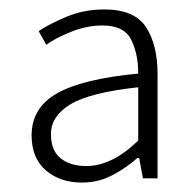

<svg xmlns="http://www.w3.org/2000/svg" viewBox="-20 -827 412 407"><path d="M154 -440Q107 -440 77 -466Q47 -492 47 -540Q47 -599 101.5 -629.5Q156 -660 273 -671Q273 -713 258 -743Q243 -773 197 -773Q164 -773 130.5 -759.5Q97 -746 78 -732L62 -761Q84 -776 121 -791.5Q158 -807 201 -807Q265 -807 289.5 -769.5Q314 -732 314 -670V-449H283L275 -492H271Q249 -472 219 -456Q189 -440 154 -440ZM163 -475Q189 -475 216.5 -488Q244 -501 273 -529V-642Q171 -631 129.5 -606Q88 -581 88 -543Q88 -508 108.5 -491.5Q129 -475 163 -475Z"/></svg>

Font: Noto Sans TC ExtraLight
Style: Regular
Weight: 250
Designer: Ryoko NISHIZUKA  (kana, bopomofo & ideographs); Paul D. Hunt (Latin, Greek & Cyrillic); Sandoll Communications , Soo-you
Foundry: Adobe
Version: Version 2.004-H2;hotconv 1.0.118;makeotfexe 2.5.65603